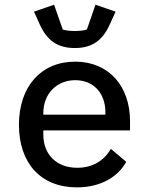

<svg xmlns="http://www.w3.org/2000/svg" viewBox="-20 -793 640 825"><path d="M310.7 12.1C415.5 12.1 488.3 -35.2 522.4 -97.7L456.3 -153.4C427.6 -103.3 378.6 -72.1 312.1 -72.1C221.2 -72.1 166.2 -131 166.2 -213.8V-232.6H538.7V-272.7C538.7 -423.7 446.7 -528.1 302.9 -528.1C158 -528.1 61.4 -422.9 61.4 -256.7C61.4 -93 154.1 12.1 310.7 12.1ZM126.1 -742.9 151.6 -686.4C182.2 -619.7 226.6 -586.6 301.5 -586.6C376.1 -586.6 420.5 -619.7 451 -686.4L476.6 -742.9L390.3 -772.7L353.3 -666.2C340.9 -661.6 317.8 -659.8 301.5 -659.8C285.2 -659.8 261.7 -661.6 249.6 -666.2L212.4 -772.7ZM166.2 -300.4V-307.5C166.2 -389.6 223.4 -448.5 303.3 -448.5C381.4 -448.5 432.9 -393.1 432.9 -310.4V-300.4Z"/></svg>

Font: Margiela Mono Medium
Style: Regular
Weight: 500
Designer: Mike Abbink, Paul van der Laan, Pieter van Rosmalen
Foundry: Bold Monday
Version: Version 2.003 2021